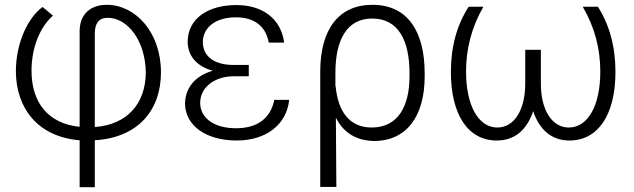

<svg xmlns="http://www.w3.org/2000/svg" viewBox="-20 -574 2633 798"><path d="M311 -447V-47C180 -60 111 -148 111 -280C111 -378 147 -462 200 -509L157 -545C95 -500 46 -394 46 -277C47 -122 139 -5 311 9V204H374V9C555 -2 649 -117 649 -273C649 -441 542 -554 424 -554C354 -554 312 -513 311 -447ZM374 -46V-434C374 -476 390 -500 428 -500C509 -500 584 -407 586 -273C585 -143 509 -56 374 -46Z M749 -143C750 -53 835 10 964 10C1085 10 1171 -55 1182 -159H1120C1106 -88 1056 -41 961 -41C868 -41 812 -85 812 -146C812 -215 877 -257 951 -257H1014V-304H951C870 -304 823 -340 823 -400C824 -460 876 -502 960 -502C1033 -502 1084 -469 1097 -397H1161C1148 -497 1070 -553 963 -553C842 -553 761 -495 760 -402C760 -343 796 -299 864 -280C792 -259 750 -210 749 -143Z M1311 -276V203H1378L1376 -85C1407 -23 1460 11 1536 12C1673 11 1745 -95 1745 -256V-270C1745 -438 1678 -554 1528 -554C1386 -554 1311 -450 1311 -276ZM1374 -271C1374 -409 1422 -497 1527 -497C1634 -497 1682 -408 1682 -270V-256C1682 -134 1635 -44 1525 -44C1432 -44 1385 -111 1375 -215H1374Z M1989 -546H1928C1879 -471 1854 -380 1854 -275C1854 -96 1926 10 2045 10C2119 10 2170 -34 2196 -112C2222 -34 2273 10 2347 10C2465 10 2538 -96 2538 -275C2538 -380 2513 -471 2465 -546H2402C2452 -461 2475 -370 2475 -277C2475 -134 2423 -44 2344 -44C2275 -44 2228 -115 2228 -227V-367H2163V-227C2163 -116 2117 -44 2047 -44C1969 -44 1917 -134 1917 -277C1917 -370 1940 -461 1989 -546Z"/></svg>

Font: Wafeq Light
Style: Regular
Weight: 300
Designer: Rasmus Andersson & Azza Alameddine
Foundry: Google & TypeTogether
Version: Version 3.000;January 28, 2025;FontCreator 15.0.0.3014 64-bi